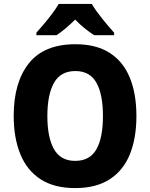

<svg xmlns="http://www.w3.org/2000/svg" viewBox="-20 -951 768 981"><path d="M677 -358Q677 -245 643.5 -162.5Q610 -80 540.5 -35Q471 10 364 10Q257 10 187.5 -35Q118 -80 84 -163Q50 -246 50 -359Q50 -530 127.5 -627.5Q205 -725 365 -725Q472 -725 541 -680.5Q610 -636 643.5 -553.5Q677 -471 677 -358ZM222 -358Q222 -248 256 -188.5Q290 -129 364 -129Q439 -129 472.5 -188Q506 -247 506 -358Q506 -469 472.5 -528.5Q439 -588 365 -588Q290 -588 256 -528Q222 -468 222 -358ZM449 -931Q469 -897 502 -856Q535 -815 563 -784V-771H461Q438 -786 413 -806Q388 -826 364 -851Q339 -826 315 -806Q291 -786 269 -771H166V-784Q183 -803 205 -829Q227 -855 247.5 -882.5Q268 -910 280 -931Z"/></svg>

Font: Noto Sans Telugu SemiCondensed ExtraBold
Style: Regular
Weight: 800
Width: 4
Designer: Jelle Bosma - Monotype Design Team
Foundry: Monotype Imaging Inc.
Version: Version 2.005; ttfautohint (v1.8.4.7-5d5b)